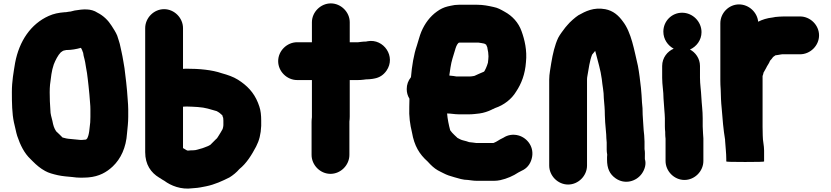

<svg xmlns="http://www.w3.org/2000/svg" viewBox="-20 -829 4898 1132"><path d="M469 -520C469.7 -520 470 -519.7 470 -519C471.3 -507 474 -494.3 478 -481L482 -463C484.4 -441.5 490 -420.2 493 -398C495.9 -370.4 499.4 -353.3 502 -323L507 -273L511 -223C512.3 -209.7 513 -197 513 -185V-140C513 -128.7 512.7 -118 512 -108C507.4 -74.5 507.2 -34.6 493 -11H492C490.5 -7.9 488.9 -7.4 486 -6C479.8 -6 470.5 -4 463 -4H454C429.4 -6 406.6 -8.8 382 -11L370 -13C364 -14.3 357.3 -16 350 -18H349L331 -36C324.7 -42.3 317.6 -48.4 311 -55C298.7 -73.5 293.9 -90.1 289 -116C283.9 -139.3 277 -154.9 277 -181C274.4 -211.2 273 -251 273 -285C273 -301 273.7 -316 275 -330C280.6 -372.8 283.8 -411.6 297 -449C306.5 -473.5 321.8 -503.8 338 -520C343.6 -523.8 352.8 -532 361 -532C363.7 -532.7 365.3 -533 366 -533C368 -533.7 369.3 -534 370 -534C401.4 -534 430.4 -539.4 457 -547C461.7 -540.7 468.2 -524.1 469 -520ZM420 -767 396 -761C392 -760.3 388.7 -760 386 -760C380.7 -759.3 374.7 -758.3 368 -757H362C325.2 -754.2 296.2 -748.1 267 -735C161.8 -687.7 93.3 -587.4 69 -458C60.1 -402.5 50 -351.4 50 -286C50 -223.5 51 -159.1 62 -108C68.5 -84.7 74.7 -47.9 81.5 -27.5C99.4 26.2 123.4 74.8 160 109L173 122C195.9 144.9 217.6 163.5 246 179C267 191 293.4 197.6 321 204C348.4 210.1 378.7 212.2 409 215C437.1 219.7 471 219.1 501 217C564.6 211.5 608.4 186.6 645 152C692 107.2 723.5 41.7 729 -44C732 -75.6 736 -106.4 736 -140V-185C736 -215.7 730.4 -266.8 729 -294L724 -344C720.4 -377.4 717.3 -397.5 714 -427C710.7 -450.8 705.5 -474.3 702 -497C699.3 -515.6 693.1 -534.7 690 -553C686.3 -575.4 676.4 -600.2 671 -619C662.3 -640.2 649.4 -658.7 638 -677C618.5 -708.2 590 -736.5 555 -754C516.7 -779.6 471.3 -775.6 420 -767Z M1296 -134V-133C1296.7 -128.3 1297 -123.3 1297 -118V-91C1297 -83.6 1294.8 -76.3 1293 -70V-69C1284.7 -53.8 1277.3 -41.6 1268 -27C1263.5 -19.9 1259.4 -12.3 1253 -8C1245 -0.7 1237.3 7 1230 15L1220 25C1215.3 27 1211 29.3 1207 32C1193.8 36.4 1176.8 45 1162 48C1149.5 51.1 1135.5 57 1121 57C1110.3 57 1099 57.7 1087 59C1086.3 59 1085.3 58.7 1084 58C1081.6 58 1080.7 56 1079 56L1059 44V-200C1065.7 -200 1072.7 -200.3 1080 -201C1102.8 -201 1123.2 -199.1 1146 -198C1191.6 -195.2 1219.7 -184.4 1257 -174C1270.3 -167.3 1281.3 -158.7 1291 -149C1291 -144.4 1294.7 -137.2 1296 -134ZM947.5 -775C887.1 -775 836 -723.5 836 -663V68C836 141.6 870 188.9 918 218C921.3 219.3 923.7 220.7 925 222C932.3 227.3 940.3 232.3 949 237C987.2 265.7 1047.4 290.2 1114 281C1118 280.3 1122 280 1126 280C1149.3 278.9 1174 273.6 1194.5 269.5C1246.1 259.2 1292.1 237.5 1333 217C1353 204.8 1375.5 186.6 1391 168C1433.6 133.9 1463.3 85.3 1490 35C1508.4 -0.4 1517.9 -37.6 1520 -87V-118C1520 -148.7 1517.1 -177.7 1509 -201L1501 -223C1476.5 -284.3 1436.3 -325.3 1383 -359C1355.2 -376.5 1322.8 -387.3 1288 -397C1229.7 -417.4 1154.2 -424 1076 -424C1069.3 -423.3 1063.7 -423 1059 -423V-663C1059 -723.5 1007.9 -775 947.5 -775Z M1819 -698V-580H1732C1671.5 -580 1620 -528.9 1620 -468.5C1620 -408.1 1671.5 -357 1732 -357H1819V-138C1817.7 -128 1817 -118.7 1817 -110V84C1817 144.5 1868.1 196 1928.5 196C1988.9 196 2040 144.5 2040 84V-112C2041.3 -122.7 2042 -132.7 2042 -142V-357H2090C2100.7 -357 2111.3 -357.7 2122 -359L2138 -361C2150 -361 2162.7 -362 2176 -364L2187 -366C2217 -371.3 2240.8 -386.7 2258.5 -412C2316.4 -495 2242.2 -602.7 2148 -586L2138 -584C2128 -584 2118 -583.3 2108 -582L2092 -580H2042V-698C2042 -757.7 1990.4 -809 1930.5 -809C1870.6 -809 1819 -757.7 1819 -698Z M2860 -497C2860 -485.4 2858.1 -472.8 2857 -462V-460C2852.8 -447.5 2850.3 -437.5 2845 -427L2840.5 -418C2838.7 -414.4 2835.1 -405 2830 -405C2811.3 -396.5 2796.2 -391.1 2778 -382C2776 -381.3 2774.7 -381 2774 -381C2766.9 -379.8 2757.6 -378 2749 -378H2672C2660.4 -380.9 2645.7 -381.5 2634 -383C2632 -383 2630.3 -383.3 2629 -384C2631.7 -399.3 2634 -415 2636 -431C2642 -471.2 2651.8 -496 2662 -531C2667.3 -549.4 2672 -565 2683 -576L2689 -578H2800C2814.2 -576.4 2822.3 -574.1 2835 -572C2838.3 -570 2842 -568 2846 -566C2851.3 -552.6 2854 -551 2854 -543C2857.3 -529.7 2860 -512.6 2860 -497ZM2791 237H2893C2905 237 2917.3 235.7 2930 233C2969.3 224.3 3006.3 207.8 3036 188C3043.3 184.7 3049.7 181.3 3055 178C3085.7 164.8 3105.6 140.1 3114.5 108C3133.5 39.6 3089.1 -15.2 3038.5 -30C3006.3 -39.4 2973.7 -34.1 2948 -17L2940 -13C2923.8 -6 2910.1 6.2 2892 13C2890.7 13 2889.7 13.3 2889 14H2787C2773.2 12.5 2761.9 10.2 2746 9C2735.7 4.9 2724 2 2712 -1C2698.2 -3.8 2688.4 -10.3 2677 -16L2675 -18L2658 -34C2649.7 -42.3 2641.3 -50.5 2635 -60C2635 -60.7 2634.7 -61.3 2634 -62C2626.3 -90.3 2618.5 -127.3 2616 -160C2638.7 -160 2660.5 -155 2684 -155H2749C2768.9 -155 2790 -158.3 2807 -160C2831.8 -163.3 2858.7 -172.4 2878 -182C2880.7 -184 2883.7 -185.3 2887 -186C2891.7 -188.7 2895.7 -190.7 2899 -192C2951.7 -209.6 2996.7 -245.1 3023 -289C3054 -335.5 3075.9 -391.2 3081 -463C3088.3 -531.9 3072.9 -595.9 3055 -645C3036.8 -696.4 3000.4 -735.4 2955 -760C2932.4 -772.7 2915.4 -783 2889 -788C2859.3 -794.6 2829.3 -801 2792 -801H2686C2669.3 -801 2653 -799 2637 -795C2630.3 -793 2624.3 -791.7 2619 -791C2597 -785.7 2576 -775.7 2556 -761C2515.6 -732.2 2484.8 -691.1 2464 -642C2454.4 -619.8 2446.1 -585.2 2438 -561C2419.5 -507.8 2408.2 -438.4 2403 -374C2386.3 -353.3 2378 -330 2378 -304C2378 -283.3 2383.3 -264.3 2394 -247C2393.3 -229.7 2393 -214 2393 -200C2390.7 -141.1 2397.4 -96.2 2409 -48C2422.6 31 2452.7 80.1 2501 123L2517 140C2536.3 159.3 2553 172.2 2578 184L2594 192C2614 202.6 2635.6 209.8 2659 216C2682.7 222.8 2710.4 232 2739 232C2755.3 233.8 2772 237 2791 237Z M3441 147V-359C3441 -367 3441.7 -374 3443 -380C3450.5 -422.9 3456.7 -471.2 3471 -507C3478.8 -514.8 3483.2 -523.2 3489 -529L3493 -515C3504.9 -467.3 3521.4 -415.4 3528 -363C3531.6 -322.9 3540 -291.1 3540 -249C3543.1 -212.3 3546 -187.1 3546 -151C3546.7 -137 3547.3 -122.7 3548 -108C3549.5 -78.5 3555 -41.8 3555 -14C3555.7 -6.7 3556.3 1.7 3557 11V53C3557 62.3 3558 72.3 3560 83C3559.3 87.7 3559 92.3 3559 97V112C3559 164.3 3574.4 197.4 3609 222C3663.9 261 3731.5 240.7 3764 195C3781.3 170.7 3791.6 137.7 3782 109V97C3782 81.2 3783.4 67.9 3780 50V6C3779.3 -7.3 3778.7 -20 3778 -32L3775 -61L3773 -91C3772.3 -99.7 3771.7 -110 3771 -122L3769 -154C3769 -181.8 3768.1 -201.6 3765 -225C3763.3 -248.9 3762.1 -287.3 3759 -310C3754.2 -352.9 3748.8 -400.5 3741 -441C3719.1 -532.9 3702.6 -638.3 3652 -703C3626.4 -738.4 3595.1 -766 3548 -775C3479.4 -787.2 3432.2 -762.5 3390 -739C3372.1 -727.5 3339 -698.5 3326 -682C3322 -676.7 3317.7 -671.7 3313 -667C3299.8 -649.4 3281.8 -626.6 3271 -606C3250.9 -563 3239.2 -512.4 3230 -457C3226 -427.2 3218 -394 3218 -359V147C3218 207.5 3269.1 259 3329.5 259C3389.9 259 3441 207.5 3441 147Z M3891 -642.5C3891 -597.4 3917.6 -560.4 3952 -542C3915.6 -526.7 3884 -488.9 3884 -440V-370C3884 -328 3892 -290.4 3892 -248C3892.7 -231.3 3893.7 -217.7 3895 -207L3897 -179C3898 -164.7 3900 -146.7 3900 -132V-84C3900 -72.7 3900.7 -61.7 3902 -51V-42C3902 -32 3902.7 -21.7 3904 -11V120C3904 180.5 3955.1 232 4015.5 232C4075.9 232 4127 180.5 4127 120V-3C4127.8 -16.7 4125 -30 4125 -42C4125 -55.6 4123 -70.7 4123 -84V-131C4123 -177.7 4117.3 -211.7 4115 -257C4113.6 -294.4 4107 -332.5 4107 -370V-440C4107 -484.9 4079.4 -520.7 4048 -537C4085.9 -554 4116 -592.1 4116 -639.5C4116 -701.5 4064.3 -754 4001.5 -754C3940 -754 3891 -704 3891 -642.5Z M4227 -692V-352C4227 -336.7 4227.7 -320.3 4229 -303C4230.3 -259.3 4230.8 -229.5 4235 -190C4240 -125.4 4244.9 -65.4 4255 -5V0C4257.3 36.3 4262 74 4262 109V123C4262 125 4299 126 4373 126C4447.7 126 4485 125 4485 123V59C4485 27.9 4477 2 4477 -29C4476.3 -45.7 4476 -62.7 4476 -80V-381C4478.8 -388 4480.8 -394.5 4482 -402C4482.7 -402 4483 -402.3 4483 -403C4489 -413.7 4493.7 -422 4497 -428C4502.4 -441.4 4514.6 -454.9 4520 -471C4526.7 -477.7 4532.1 -484.5 4538 -493C4544 -497.7 4548.7 -501 4552 -503H4553L4567 -505L4584 -508C4586.7 -508 4589.3 -508.3 4592 -509H4697C4757.5 -509 4809 -560.1 4809 -620.5C4809 -680.9 4757.5 -732 4697 -732H4602C4584 -732 4569.1 -730.3 4552 -729L4536 -726C4501.6 -722.2 4475 -713.5 4450 -701C4444.9 -755.8 4395.9 -803 4337 -803C4276.7 -803 4227 -752 4227 -692Z"/></svg>

Font: Smoothie
Style: Blk
Weight: 900
Foundry: Cannot Into Space Fonts
Version: Version 0.8